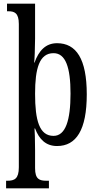

<svg xmlns="http://www.w3.org/2000/svg" viewBox="-20 -780 532 1040"><path d="M13 240H245V199H232C194 199 170 191 170 131V33C170 -23 168 -75 167 -84H170C192 -26 228 11 289 11C393 11 450 -76 450 -269C450 -461 393 -546 289 -546C227 -546 190 -505 167 -441H165C167 -448 170 -526 170 -570V-760H18V-719H25C57 -719 82 -711 82 -650V126C82 189 58 199 20 199H13ZM270 -44C193 -44 170 -128 170 -272C170 -409 193 -492 270 -492C335 -492 362 -416 362 -273C362 -128 335 -44 270 -44Z"/></svg>

Font: Noto Serif Ethiopic XCn
Style: Regular
Weight: 400
Width: 2
Designer: Monotype Design Team
Foundry: Monotype Imaging Inc.
Version: Version 2.102